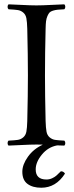

<svg xmlns="http://www.w3.org/2000/svg" viewBox="-20 -670 343 890"><path d="M281.2 134.8Q239.3 200.2 171.4 200.2Q131.3 200.2 107.4 182.4Q83.5 164.6 83.5 126Q83.5 92.8 109.6 56.4Q135.7 20 178.7 0.5Q169.4 0 149.4 0Q121.6 0 80.8 2.2Q40 4.4 19.5 4.9Q15.1 0.5 15.1 -6.6Q15.1 -13.7 19.5 -18.1Q49.3 -19.5 63 -21.7Q76.7 -23.9 87.9 -33.4Q99.1 -43 102.3 -59.8Q105.5 -76.7 106.4 -108.9Q109.4 -233.4 109.4 -320.8Q109.4 -411.6 106.4 -536.1Q105.5 -568.4 102.3 -585.2Q99.1 -602.1 87.9 -611.6Q76.7 -621.1 63 -623.3Q49.3 -625.5 19.5 -627Q15.1 -631.3 15.1 -638.4Q15.1 -645.5 19.5 -649.9Q41 -649.4 81.1 -647.2Q121.1 -645 148.4 -645Q176.3 -645 217 -647.2Q257.8 -649.4 278.3 -649.9Q282.7 -645.5 282.7 -638.4Q282.7 -631.3 278.3 -627Q258.3 -626 247.6 -625Q236.8 -624 225.6 -620.6Q214.4 -617.2 209.5 -611.8Q204.6 -606.4 200 -595.9Q195.3 -585.4 193.4 -571.3Q191.9 -558.1 191.4 -536.1Q188.5 -423.3 188.5 -319.8Q188.5 -232.4 191.4 -108.9Q192.4 -76.7 195.6 -59.8Q198.7 -43 210 -33.4Q221.2 -23.9 234.9 -21.7Q248.5 -19.5 278.3 -18.1Q282.7 -13.7 282.7 -6.6Q282.7 0.5 278.3 4.9Q265.6 4.9 245.1 3.9Q202.6 11.7 174.1 46.6Q145.5 81.5 145.5 115.2Q145.5 162.1 195.3 162.1Q209 162.1 221.2 156.5Q233.4 150.9 240.7 144.5Q248 138.2 262.2 124Q274.9 124 281.2 134.8Z"/></svg>

Font: Linux Libertine Display G
Style: Regular
Weight: 400
Designer: Philipp H. Poll
Foundry: Philipp H. Poll
Version: Version 5.0.9